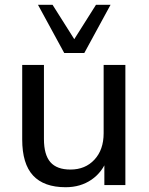

<svg xmlns="http://www.w3.org/2000/svg" viewBox="-20 -775 622 804"><path d="M255 9Q164 9 118.5 -40Q73 -89 73 -191V-503H164V-193Q164 -127 191 -96Q218 -65 275 -65Q337 -65 375.5 -106.5Q414 -148 414 -217V-503H505V0H417V-111H430Q409 -54 363 -22.5Q317 9 255 9ZM249 -553 139 -755H200L291 -611L382 -755H443L333 -553Z"/></svg>

Font: Mulish Medium
Style: Regular
Weight: 500
Designer: Vernon Adams
Foundry: Vernon Adams
Version: Version 3.603; ttfautohint (v1.8.3)